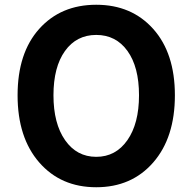

<svg xmlns="http://www.w3.org/2000/svg" viewBox="-20 -774 810 808"><path d="M716 -373Q716 -195 625 -90.5Q534 14 385 14Q236 14 145 -90.5Q54 -195 54 -373Q54 -551 145 -652.5Q236 -754 385 -754Q534 -754 625 -652Q716 -550 716 -373ZM254 -184Q303 -114 385 -114Q467 -114 516 -184Q565 -254 565 -373Q565 -492 516.5 -559.5Q468 -627 385 -627Q302 -627 253.5 -559.5Q205 -492 205 -373Q205 -254 254 -184Z"/></svg>

Font: Noto Sans Korean Bold
Style: Bold
Weight: 700
Designer: Ryoko NISHIZUKA  (kana & ideographs); Paul D. Hunt (Latin, Greek & Cyrillic); Wenlong ZHANG  (bopomofo); Sandoll Communi
Foundry: Adobe Systems Incorporated
Version: Version 1.000;PS 1;hotconv 1.0.78;makeotf.lib2.5.61930